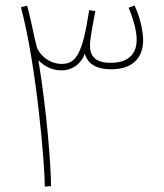

<svg xmlns="http://www.w3.org/2000/svg" viewBox="-20 -695 610 715"><path d="M170 -2C170 -73 155 -277 123 -471C142 -451 171 -433 208 -433C250 -433 282 -457 296 -495C307 -456 340 -437 394 -437C480 -437 513 -486 513 -545C513 -579 502 -630 481 -675L459 -666C477 -624 489 -579 489 -547C489 -509 472 -461 392 -461C335 -461 315 -486 315 -526C315 -544 319 -568 335 -654L312 -657C288 -499 265 -457 210 -457C155 -457 122 -501 117 -520L109 -553C100 -596 91 -637 81 -674L58 -668C117 -447 147 -76 147 0Z"/></svg>

Font: Noto Sans Arabic Thin
Style: Regular
Weight: 100
Designer: Monotype Design Team, Nadine Chahine, Nizar Qandah and Khaled Hosny
Foundry: Monotype Imaging Inc.
Version: Version 2.012